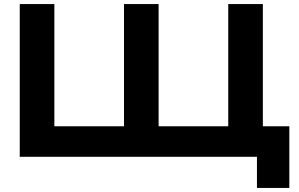

<svg xmlns="http://www.w3.org/2000/svg" viewBox="-20 -770 1468 943"><path d="M1271 -750V-87L1201 -150H1401V153H1242V-44L1319 0H77V-750H247V-87L177 -150H659L589 -87V-750H759V-87L689 -150H1171L1101 -87V-750Z"/></svg>

Font: Unbounded Medium
Style: Regular
Weight: 500
Designer: Luke Prowse, Jean-Baptiste Morizot, Fátima Lázaro, Florian Runge
Foundry: NaN
Version: Version 1.700